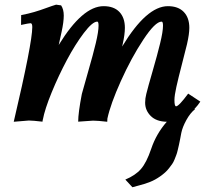

<svg xmlns="http://www.w3.org/2000/svg" viewBox="-20 -517 899 819"><path d="M696.3 -490.7Q740.2 -490.7 763.9 -466.1Q787.6 -441.4 787.6 -398.4Q787.6 -372.1 777.8 -329.1Q772 -304.2 756.3 -244.1Q740.7 -184.1 732.4 -146.7Q724.1 -109.4 724.1 -90.3Q724.1 -63.5 731 -63.5Q742.7 -63.5 782.7 -117.7L834.5 -83.5Q824.7 -68.4 809.1 -51.8H812.5Q791.5 -35.2 774.9 -4.9Q758.3 25.4 753.4 49.8Q752 58.1 748.5 75.7Q745.1 93.3 743.4 100.6Q741.7 107.9 738.3 122.6Q734.9 137.2 731.9 144.5Q729 151.9 724.4 163.6Q719.7 175.3 714.1 183.1Q708.5 190.9 700.9 200.7Q693.4 210.4 684.1 218.8Q674.8 227.1 663.1 235.4Q641.6 250.5 620.1 259Q598.6 267.6 575.9 273.2Q553.2 278.8 544.9 281.7L514.6 249Q557.1 231.4 581.1 204.1Q605 176.8 625 117.7Q646.5 53.7 691.4 2.4Q646.5 1.5 622.8 -22.5Q599.1 -46.4 599.1 -79.1Q599.1 -97.2 604 -116.2Q611.3 -146 631.1 -214.1Q650.9 -282.2 663.1 -332.3Q675.3 -382.3 675.3 -407.7Q675.3 -424.8 669.4 -424.8Q642.1 -424.8 591.1 -347.4Q540 -270 495.6 -171.4Q451.2 -72.8 438 -10.7Q437.5 -6.3 437.5 2.4Q396.5 -2.4 377 -2.4L313.5 2Q313.5 -35.6 329.1 -116.2Q335.4 -140.6 356.2 -212.4Q377 -284.2 388.7 -333.3Q400.4 -382.3 400.4 -407.7Q400.4 -424.8 395 -424.8Q374.5 -424.8 337.6 -376.2Q300.8 -327.6 265.4 -261.2Q230 -194.8 200.4 -122.8Q170.9 -50.8 162.6 -5.9H162.1Q162.1 -4.4 161.9 -2Q161.6 0.5 161.1 2Q119.6 -2.9 103 -2.9L38.6 2.4Q117.7 -334 117.7 -401.4Q117.7 -418 110.4 -418Q103.5 -418 69.8 -410.6L70.3 -452.6Q101.1 -458.5 126 -465.8Q150.9 -473.1 176.8 -482.7Q202.6 -492.2 219.2 -497.1L240.7 -494.1Q252 -477.1 252 -450.7Q252 -423.3 242.7 -380.9Q234.9 -343.8 230.5 -325.2Q332 -490.7 421.9 -490.7Q465.8 -490.7 489.3 -466.1Q512.7 -441.4 512.7 -398.4Q512.7 -370.1 503.4 -329.1Q501.5 -322.8 501 -318.4Q605 -490.7 696.3 -490.7Z"/></svg>

Font: Flanker
Style: Bold Italic
Weight: 700
Italic angle: -12°
Designer: Flanker
Version: Version 2.000